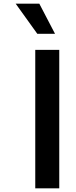

<svg xmlns="http://www.w3.org/2000/svg" viewBox="-20 -1020 409 1040"><path d="M65 -1000H193L278 -837H182ZM171 -750H301V0H171Z"/></svg>

Font: Oakes Grotesk
Style: Bold
Weight: 600
Designer: Samuel Oakes
Foundry: Samuel Oakes
Version: Version 1.000;PS 001.000;hotconv 1.0.88;makeotf.lib2.5.64775